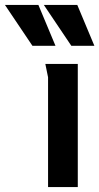

<svg xmlns="http://www.w3.org/2000/svg" viewBox="-129 -755 401 775"><path d="M183 -735H48L159 -570H252ZM26 -735H-109L2 -570H95ZM65 -443V0H185V-497H54C55 -492 65 -445 65 -443Z"/></svg>

Font: Rosario
Style: Bold
Weight: 700
Designer: Hector Gatti
Foundry: Omnibus Type
Version: Version 1.100